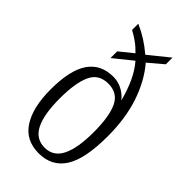

<svg xmlns="http://www.w3.org/2000/svg" viewBox="-237 -832 913 913"><g transform="rotate(45 219.5 -376.0)"><path d="M220 10Q132 10 88.5 -57.5Q45 -125 45 -245Q45 -375 87.5 -437Q130 -499 214 -499Q246 -499 273.5 -484.5Q301 -470 320 -446Q305 -503 284.5 -547.5Q264 -592 234 -627L141 -552V-597L209 -652Q187 -675 164.5 -691Q142 -707 119 -719V-761Q155 -745 185 -726Q215 -707 247 -680L348 -762V-717L275 -655Q331 -590 363 -495.5Q395 -401 395 -279Q395 -127 351 -58.5Q307 10 220 10ZM221 -29Q279 -29 306.5 -84Q334 -139 334 -246Q334 -352 308.5 -405.5Q283 -459 220 -459Q156 -459 131 -404.5Q106 -350 106 -246Q106 -139 133.5 -84Q161 -29 221 -29Z"/></g></svg>

Font: Noto Serif Sinhala ExtraCondensed Light
Style: Regular
Weight: 300
Width: 2
Designer: Jelle Bosma - Monotype Design Team
Foundry: Monotype Imaging Inc.
Version: Version 2.007; ttfautohint (v1.8.4.7-5d5b)